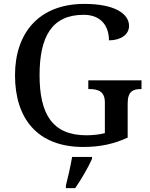

<svg xmlns="http://www.w3.org/2000/svg" viewBox="-20 -744 769 985"><path d="M407 10C495 10 565 -6 635 -38V-214C635 -275 663 -287 701 -287H706V-332H433V-287H439C484 -287 518 -275 518 -218V-61C492 -54 457 -50 423 -50C248 -50 183 -160 183 -358C183 -556 246 -668 409 -668C504 -668 539 -604 539 -537C600 -537 642 -567 642 -611C642 -675 566 -724 413 -724C179 -724 57 -574 57 -358C57 -137 171 10 407 10ZM318 208V221H366C395 179 434 113 452 71V61H350C342 108 329 165 318 208Z"/></svg>

Font: Noto Serif Georgian Medium
Style: Regular
Weight: 500
Designer: Monotype Design Team, Akaki Razmadze
Foundry: Google LLC
Version: Version 2.003